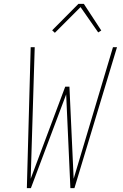

<svg xmlns="http://www.w3.org/2000/svg" viewBox="-20 -981 640 1001"><path d="M120 0 140 -735H161L140 -49L320 -529H342L364 -49L569 -735H590L368 0H347L325 -489L141 0ZM266 -810 252 -823 389 -961H417L508 -822L492 -812L400 -944Z"/></svg>

Font: Iosevka Thin Extended
Style: Italic
Weight: 100
Width: 7
Italic angle: -9°
Monospace: yes
Designer: Belleve Invis
Foundry: Belleve Invis
Version: Version 32.5.0; ttfautohint (v1.8.4)